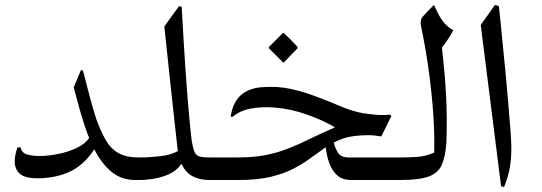

<svg xmlns="http://www.w3.org/2000/svg" viewBox="-20 -735 2212 784"><path d="M281 -378 310 -448H318Q323 -433 331 -400Q339 -367 350 -327Q361 -287 373 -249Q392 -197 412.5 -162Q433 -127 464.5 -109.5Q496 -92 547 -92H548Q572 -92 580 -77Q588 -62 588 -45Q587 -28 579 -14Q571 0 548 0H532Q477 0 436.5 -32.5Q396 -65 365 -125Q322 -60 264 -33.5Q206 -7 132 -7Q81 -7 60.5 -26Q40 -45 40 -76Q40 -100 51 -133H64Q69 -110 91.5 -104Q114 -98 142 -98Q175 -98 216 -106Q257 -114 292.5 -130.5Q328 -147 344 -172Q335 -193 327 -218Q314 -256 303 -296.5Q292 -337 281 -378Z M833 0Q796 0 767 -15Q738 -30 721 -66Q702 -39 672.5 -25Q643 -11 610 -5.5Q577 0 547 0Q513 0 495.5 -14.5Q478 -29 478 -46Q478 -63 495.5 -77.5Q513 -92 547 -92Q587 -92 632.5 -97Q678 -102 706 -118Q706 -123 705 -128Q701 -165 692.5 -240Q684 -315 673.5 -415Q663 -515 651 -627L711 -710L722 -707Q730 -558 738 -442Q746 -326 753 -253.5Q760 -181 763 -159Q768 -129 774.5 -114.5Q781 -100 795 -96Q809 -92 833 -92Q853 -92 863.5 -78Q874 -64 874 -47Q874 -29 863.5 -14.5Q853 0 833 0Z M1414 0Q1378 0 1357 -19Q1336 -38 1325 -68Q1314 -98 1310 -134Q1280 -113 1249 -90Q1218 -67 1179 -46.5Q1140 -26 1085.5 -13Q1031 0 953 0H833Q798 0 780.5 -14.5Q763 -29 763 -45Q762 -63 780 -77.5Q798 -92 833 -92H949Q1014 -92 1063 -101.5Q1112 -111 1155.5 -128Q1199 -145 1244.5 -167.5Q1290 -190 1348 -215Q1299 -244 1232.5 -267.5Q1166 -291 1099 -296Q1048 -300 1003.5 -291.5Q959 -283 930 -258H922Q937 -370 1049 -379Q1114 -384 1169 -371.5Q1224 -359 1273 -340Q1324 -321 1370.5 -301Q1417 -281 1461 -273Q1493 -268 1520.5 -266Q1548 -264 1573 -267L1578 -261L1537 -178Q1509 -183 1482.5 -183Q1456 -183 1430 -180Q1404 -177 1383 -170Q1362 -163 1343 -153Q1348 -131 1360 -111.5Q1372 -92 1404 -92H1614Q1635 -92 1645.5 -77Q1656 -62 1655 -45Q1655 -28 1644.5 -14Q1634 0 1614 0ZM1135 -480Q1134 -482 1123 -493Q1112 -504 1099 -517Q1086 -530 1078 -538V-543L1135 -600H1139Q1153 -587 1168 -572Q1183 -557 1195 -543V-538L1139 -480Z M1831 -612Q1818 -586 1806 -570Q1794 -554 1785 -541Q1785 -530 1791 -479Q1797 -428 1801.5 -345Q1806 -262 1803 -155Q1799 -96 1784 -62Q1769 -28 1730 -14Q1691 0 1614 0Q1580 0 1562.5 -14.5Q1545 -29 1545 -47Q1545 -64 1562.5 -78Q1580 -92 1614 -92Q1649 -92 1684 -94.5Q1719 -97 1753 -112Q1755 -191 1748.5 -279Q1742 -367 1729.5 -455.5Q1717 -544 1700 -624Q1693 -652 1707 -668Q1721 -684 1752 -715Q1758 -702 1768 -681.5Q1778 -661 1793.5 -642Q1809 -623 1831 -612Z M2017 -710Q2019 -690 2022.5 -659Q2026 -628 2030 -583Q2037 -516 2043.5 -446Q2050 -376 2055.5 -313Q2061 -250 2064.5 -202Q2068 -154 2068 -131Q2068 -86 2061.5 -49Q2055 -12 2038 29L2026 25L1943 -633L2001 -715Z"/></svg>

Font: Bona Nova SC
Style: Regular
Weight: 400
Designer: Mateusz Machalski
Foundry: Capitalics
Version: Version 4.001; ttfautohint (v1.8.4.7-5d5b)